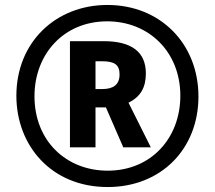

<svg xmlns="http://www.w3.org/2000/svg" viewBox="-20 -744 866 774"><path d="M414 10C629 10 780 -143 780 -355C780 -567 627 -724 413 -724C205 -724 46 -574 46 -358C46 -157 187 10 414 10ZM414 -56C248 -56 119 -175 119 -356C119 -526 237 -658 412 -658C580 -658 707 -535 707 -358C707 -188 590 -56 414 -56ZM262 -150H365V-311H407L477 -150H588L498 -330C547 -354 568 -392 568 -448C568 -535 510 -578 398 -578H262ZM392 -385H365V-497H392C443 -497 462 -482 462 -444C462 -402 436 -385 392 -385Z"/></svg>

Font: Noto Sans Devanagari ExtraCondensed
Style: Bold
Weight: 700
Width: 2
Designer: Jelle Bosma - Monotype Design Team
Foundry: Monotype Imaging Inc.
Version: Version 2.004